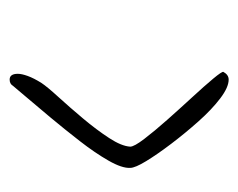

<svg xmlns="http://www.w3.org/2000/svg" viewBox="-68 -423 494 398"><g transform="rotate(90 179.0 -224.0)"><path d="M145 3Q133 3 133 -14Q133 -22 137.5 -34.5Q142 -47 152 -63Q160 -75 181 -98Q202 -121 225.5 -149Q249 -177 266 -203Q283 -229 284 -247Q284 -255 268 -276Q252 -297 228.5 -323.5Q205 -350 181.5 -375.5Q158 -401 143 -419Q128 -437 129 -440Q135 -451 145 -451Q161 -451 184 -433.5Q207 -416 231.5 -388.5Q256 -361 278 -332Q300 -303 314 -280Q328 -257 328 -247Q329 -230 313 -202Q297 -174 272.5 -142.5Q248 -111 223 -81Q198 -51 180 -30Q162 -9 158 -4Q154 3 145 3Z"/></g></svg>

Font: Grape Nuts
Style: Regular
Weight: 400
Designer: Robert E. Leuschke
Foundry: Robert E. Leuschke
Version: Version 1.010; ttfautohint (v1.8.3)